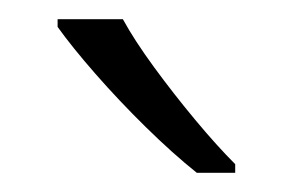

<svg xmlns="http://www.w3.org/2000/svg" viewBox="-20 -786 305 200"><path d="M108 -766Q120 -744 140.5 -716Q161 -688 183.5 -661Q206 -634 225 -615V-606H185Q160 -626 132 -653.5Q104 -681 79.5 -709Q55 -737 40 -758V-766Z"/></svg>

Font: Noto Sans Cherokee Light
Style: Regular
Weight: 300
Designer: Monotype Design Team
Foundry: Monotype Imaging Inc.
Version: Version 2.001; ttfautohint (v1.8.4.7-5d5b)